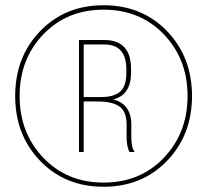

<svg xmlns="http://www.w3.org/2000/svg" viewBox="-20 -717 792 734"><path d="M133.5 -598Q229 -697 376 -697Q523 -697 618.5 -598Q714 -499 714 -350Q714 -201 618.5 -102Q523 -3 376 -3Q229 -3 133.5 -102Q38 -201 38 -350Q38 -499 133.5 -598ZM606.5 -585.5Q516 -680 376 -680Q236 -680 145.5 -585.5Q55 -491 55 -350Q55 -209 145.5 -114Q236 -19 376 -19Q516 -19 606.5 -114Q697 -209 697 -350Q697 -491 606.5 -585.5ZM282 -564H379Q481 -564 481 -453V-439Q481 -354 413 -337Q482 -319 482 -240V-194Q482 -151 495 -136H475Q464 -157 464 -194V-240Q464 -291 436.5 -310Q409 -329 356 -329H300V-136H282ZM300 -346H367Q416 -346 439.5 -367Q463 -388 463 -437V-452Q463 -547 379 -547H300Z"/></svg>

Font: Bebas Neue Light
Style: Regular
Weight: 300
Designer: Ryoichi Tsunekawa
Foundry: Ryoichi Tsunekawa
Version: Version 1.003;PS 001.003;hotconv 1.0.70;makeotf.lib2.5.58329